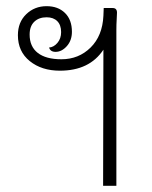

<svg xmlns="http://www.w3.org/2000/svg" viewBox="-20 -602 494 622"><path d="M359 -561Q359 -555 358 -539Q357 -523 357 -505V0H314L315 -441Q270 -373 174 -373Q115 -373 76.5 -404Q38 -435 38 -488Q38 -530 65 -556Q92 -582 131 -582Q168 -582 190.5 -560Q213 -538 213 -499Q213 -471 196.5 -452.5Q180 -434 160 -434Q143 -434 139 -448Q154 -449 166 -463Q178 -477 178 -498Q178 -521 165.5 -533.5Q153 -546 131 -546Q106 -546 91 -531.5Q76 -517 76 -490Q76 -451 102.5 -430.5Q129 -410 179 -410Q235 -410 273.5 -448Q312 -486 315 -551L316 -576H345Q359 -576 359 -561Z"/></svg>

Font: Krub ExtraLight
Style: Regular
Weight: 275
Designer: Ekaluck Peanpanawate
Foundry: Cadson Demak Co.,Ltd.
Version: Version 1.000; ttfautohint (v1.6)